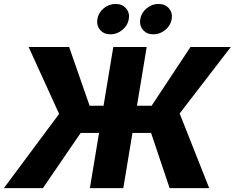

<svg xmlns="http://www.w3.org/2000/svg" viewBox="-46 -970 1210 990"><path d="M710.4 -727.5 589.8 0H417.5L538.1 -727.5ZM-25.9 0 258.8 -382.8 101.6 -727.5H310.5L416 -424.8H735.8L936 -727.5H1144L880.4 -384.8L1032.7 0H828.6L732.9 -284.7H370.1L175.3 0ZM745.1 -793Q710.9 -793 691.4 -815.9Q671.9 -838.9 677.2 -871.6Q682.6 -904.3 710 -927Q737.3 -949.7 771 -949.7Q805.2 -949.7 825 -927Q844.7 -904.3 839.4 -871.6Q834 -838.9 806.4 -815.9Q778.8 -793 745.1 -793ZM523.9 -793Q489.7 -793 470.2 -815.9Q450.7 -838.9 456.1 -871.6Q461.4 -904.3 488.5 -927Q515.6 -949.7 549.8 -949.7Q584 -949.7 603.8 -927Q623.5 -904.3 618.2 -871.6Q612.8 -838.9 585.2 -815.9Q557.6 -793 523.9 -793Z"/></svg>

Font: Inter 18pt ExtraBold
Style: Italic
Weight: 800
Italic angle: -9.3988°
Designer: Rasmus Andersson
Foundry: rsms
Version: Version 4.001;git-66647c0bb